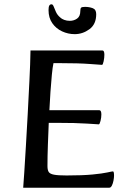

<svg xmlns="http://www.w3.org/2000/svg" viewBox="-20 -874 593 894"><path d="M88 0Q90 -20 93 -71Q96 -122 100.5 -192.5Q105 -263 109 -342Q113 -421 117 -498.5Q121 -576 122 -639H457Q466 -639 466 -619Q466 -605 462.5 -588.5Q459 -572 455 -572Q451 -572 399 -576Q347 -580 259 -580H229Q225 -562 221.5 -526.5Q218 -491 215 -447Q212 -403 210 -361H442Q452 -361 452 -341Q452 -327 448 -311Q444 -295 440 -295Q436 -295 385 -298.5Q334 -302 242 -302H207Q205 -254 203 -200Q201 -146 201 -101Q201 -82 207 -73Q213 -64 232 -60.5Q251 -57 290 -57Q365 -57 411 -61.5Q457 -66 479.5 -71Q502 -76 506 -76Q511 -76 511 -56Q511 -47 508.5 -33.5Q506 -20 501 -10Q496 0 489 0ZM328 -715Q297 -715 269 -728Q241 -741 223.5 -766Q206 -791 206 -827Q206 -842 209.5 -848Q213 -854 220 -854Q226 -854 230 -843.5Q234 -833 240.5 -818.5Q247 -804 260 -793Q267 -786 279 -781.5Q291 -777 305 -777Q324 -777 339 -787.5Q354 -798 354 -823Q354 -834 357.5 -838Q361 -842 376 -842Q395 -842 411.5 -836Q428 -830 428 -808Q428 -761 396.5 -738Q365 -715 328 -715Z"/></svg>

Font: BriemHand
Style: Regular
Weight: 400
Designer: Gunnlaugur SE Briem, Eben Sorkin
Foundry: Sorkin Type
Version: Version 1.001; ttfautohint (v1.8.4.7-5d5b)